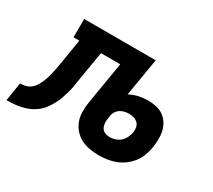

<svg xmlns="http://www.w3.org/2000/svg" viewBox="-161 -713 1017 915"><g transform="rotate(30 347.0 -256.0)"><path d="M456 8Q429 8 404 3.5Q379 -1 357.5 -12Q336 -23 319.5 -41.5Q303 -60 294.5 -83Q286 -106 285.5 -132Q285 -158 289 -184L328 -419H222L196 -264Q193 -245 190 -225Q187 -205 181.5 -185.5Q176 -166 169.5 -146.5Q163 -127 153 -108.5Q143 -90 130 -72.5Q117 -55 99.5 -41.5Q82 -28 63 -20Q44 -12 23.5 -7.5Q3 -3 -16.5 -1.5Q-36 0 -56 0L-40 -101Q-26 -101 -11 -104.5Q4 -108 16.5 -117.5Q29 -127 37 -140Q45 -153 51 -166.5Q57 -180 61.5 -194.5Q66 -209 69 -223Q72 -237 75 -251Q78 -265 80 -280L103 -419H71V-520H465L430 -312Q454 -325 479 -330.5Q504 -336 529 -336Q552 -336 574 -331.5Q596 -327 613.5 -315Q631 -303 643 -284.5Q655 -266 660 -245Q665 -224 664.5 -201Q664 -178 661 -156Q657 -133 649 -110Q641 -87 626 -67Q611 -47 591 -32Q571 -17 548.5 -8Q526 1 502 4.5Q478 8 456 8ZM457 -93Q472 -93 487.5 -98Q503 -103 515 -113.5Q527 -124 534 -139Q541 -154 544 -169Q546 -183 543.5 -196.5Q541 -210 532 -219Q523 -228 510.5 -232Q498 -236 484 -236Q472 -236 460 -233.5Q448 -231 437 -224.5Q426 -218 418.5 -207Q411 -196 409 -184L407 -168Q404 -154 405 -140Q406 -126 412 -115Q418 -104 430.5 -98.5Q443 -93 457 -93Z"/></g></svg>

Font: Iosevka Etoile
Style: Bold Italic
Weight: 700
Italic angle: -9°
Designer: Belleve Invis
Foundry: Belleve Invis
Version: Version 28.1.0; ttfautohint (v1.8.4)